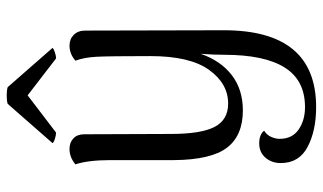

<svg xmlns="http://www.w3.org/2000/svg" viewBox="-220 -534 986 587"><g transform="rotate(-90 273.5 -240.0)"><path d="M475 -49Q475 233 240 233Q168 233 118.5 207Q69 181 69 125Q69 97 85.5 78Q102 59 129 59Q156 59 168 74Q155 82 149 95.5Q143 109 143 121Q143 160 171.5 179.5Q200 199 240 199Q322 199 361 137Q400 75 400 -48Q400 -81 403 -120Q382 -59 338 -25Q294 9 230 9Q153 9 116 -39.5Q79 -88 78 -201V-395Q78 -464 65 -503Q87 -521 112 -521Q132 -521 144.5 -509Q157 -497 157 -476L158 -211Q158 -119 179.5 -77.5Q201 -36 251 -36Q312 -36 354 -94.5Q396 -153 396 -274Q396 -400 394 -438Q392 -476 382 -503Q403 -521 428 -521Q448 -521 461 -508Q474 -495 474 -473ZM130 -573 250 -710Q259 -713 275 -713Q292 -713 301 -710L421 -573Q418 -569 407 -565.5Q396 -562 389 -562L276 -649L162 -562Q155 -562 143.5 -565.5Q132 -569 130 -573Z"/></g></svg>

Font: Arima Madurai
Style: Regular
Weight: 400
Designer: Joana Correia and Natanael Gama
Foundry: NDISCOVER
Version: Version 1.020